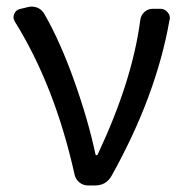

<svg xmlns="http://www.w3.org/2000/svg" viewBox="-20 -570 567 590"><path d="M323.2 -30.3Q306.6 0 271.5 0H251Q235.4 0 223.6 -9.8Q211.9 -19.5 209 -34.2Q148.4 -306.6 25.4 -503.9Q21.5 -510.7 21.5 -517.6Q21.5 -521.5 23.4 -526.4Q28.3 -539.1 40 -542L64.5 -547.9Q70.3 -549.8 77.1 -549.8Q85 -549.8 93.8 -546.9Q108.4 -541 116.2 -527.3Q165 -442.4 208 -321.8Q251 -201.2 273.4 -95.7Q274.4 -92.8 276.9 -92.8Q279.3 -92.8 280.3 -95.7Q386.7 -321.3 411.1 -508.8Q413.1 -523.4 423.8 -533.2Q434.6 -543 449.2 -543H472.7Q486.3 -543 495.1 -532.2Q502 -524.4 502 -514.6Q502 -511.7 501 -508.8Q460 -275.4 323.2 -30.3Z"/></svg>

Font: Gen Jyuu GothicL Regular
Style: Regular
Weight: 400
Designer: [Source Han Sans]
Ryoko NISHIZUKA  (kana & ideographs); Paul D. Hunt (Latin, Greek & Cyrillic); Wenlong ZHANG  (bopomofo
Version: Version 1.002.20150607